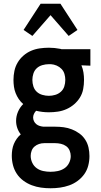

<svg xmlns="http://www.w3.org/2000/svg" viewBox="-20 -783 540 1026"><path d="M250 223Q224 223 199 219.5Q174 216 150 207Q126 198 105 182.5Q84 167 70 146Q56 125 49.5 100Q43 75 43 49Q43 33 45.5 17Q48 1 54 -13.5Q60 -28 69.5 -41.5Q79 -55 91 -65Q79 -80 72.5 -98.5Q66 -117 66 -137Q66 -162 76 -185.5Q86 -209 104 -227Q90 -239 80 -254Q70 -269 63.5 -285.5Q57 -302 54.5 -320Q52 -338 52 -356Q52 -380 57 -404Q62 -428 74.5 -449Q87 -470 105.5 -486Q124 -502 146 -511.5Q168 -521 192.5 -524.5Q217 -528 241 -528Q256 -528 271.5 -526.5Q287 -525 302 -522L309 -520H463V-432L415 -434Q423 -415 426 -395.5Q429 -376 429 -356Q429 -331 424.5 -307Q420 -283 407.5 -262.5Q395 -242 376.5 -226Q358 -210 335.5 -200Q313 -190 289 -186.5Q265 -183 241 -183Q224 -183 207 -185Q190 -187 173 -191Q166 -184 161.5 -174.5Q157 -165 157 -155Q157 -145 161.5 -135.5Q166 -126 174 -119.5Q182 -113 192 -110Q202 -107 212 -106H275Q298 -106 320.5 -103Q343 -100 364.5 -91.5Q386 -83 404.5 -69.5Q423 -56 435.5 -36.5Q448 -17 453 5.5Q458 28 458 51Q458 77 451.5 102Q445 127 430.5 147.5Q416 168 395 183.5Q374 199 350 207.5Q326 216 301 219.5Q276 223 250 223ZM241 -271Q258 -271 275 -276Q292 -281 305 -292.5Q318 -304 323.5 -321Q329 -338 329 -356Q329 -372 324.5 -387.5Q320 -403 309 -414.5Q298 -426 283 -432.5Q268 -439 252 -440H241Q224 -440 206.5 -435Q189 -430 176.5 -418.5Q164 -407 158.5 -390Q153 -373 153 -356Q153 -338 158.5 -321Q164 -304 176.5 -292.5Q189 -281 206.5 -276Q224 -271 241 -271ZM250 135Q270 135 289 131Q308 127 324 116.5Q340 106 349 88Q358 70 358 51Q358 36 352 21.5Q346 7 333.5 -2Q321 -11 305.5 -14.5Q290 -18 275 -18H216Q202 -18 188.5 -13.5Q175 -9 164.5 0Q154 9 149 22.5Q144 36 144 50Q144 69 152.5 87Q161 105 176.5 116Q192 127 211.5 131Q231 135 250 135ZM153 -591 106 -623 197 -763H303L394 -623L347 -591L250 -702Z"/></svg>

Font: Iosevka SS18 Semibold
Style: Regular
Weight: 600
Monospace: yes
Designer: Belleve Invis
Foundry: Belleve Invis
Version: Version 25.1.1; ttfautohint (v1.8.4)